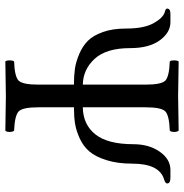

<svg xmlns="http://www.w3.org/2000/svg" viewBox="-5 -682 689 719"><g transform="rotate(90 339.5 -322.5)"><path d="M381.8 -122.1Q381.8 -62 397.5 -47.6Q413.1 -33.2 469.2 -30.8Q474.1 -25.9 474.1 -13.9Q474.1 -2 469.2 2Q369.1 0 339.8 0Q307.6 0 210 2Q206.1 -2 206.1 -13.9Q206.1 -25.9 210 -30.8Q266.1 -32.7 281.5 -47.4Q296.9 -62 296.9 -122.1V-254.9Q263.7 -254.9 237.8 -258.5Q211.9 -262.2 182.4 -274.7Q152.8 -287.1 132.8 -307.1Q112.8 -327.1 99.9 -363.5Q86.9 -399.9 86.9 -450.2Q86.9 -517.1 66.9 -553Q46.9 -588.9 24.9 -595.2Q11.7 -598.1 12.2 -604Q12.2 -616.2 32.2 -616.2H63Q102.1 -616.2 131.1 -576.2Q160.2 -536.1 160.2 -465.8Q160.2 -376 200.2 -332.5Q240.2 -289.1 296.9 -288.1V-522.9Q296.9 -583 281.5 -597.4Q266.1 -611.8 210 -613.8Q206.1 -617.7 206.1 -629.9Q206.1 -642.1 210 -647Q310.1 -645 338.9 -645Q371.1 -645 469.2 -647Q474.1 -642.1 474.1 -630.1Q474.1 -618.2 469.2 -613.8Q413.1 -611.8 397.5 -597.4Q381.8 -583 381.8 -522.9V-288.1Q446.8 -289.1 483.4 -335.4Q520 -381.8 520 -477.1Q520 -536.1 548.1 -576.2Q576.2 -616.2 616.2 -616.2H645Q667 -616.2 667 -604Q667 -597.2 652.8 -592.8Q592.8 -575.7 592.8 -473.1Q592.8 -418 579.8 -377Q566.9 -335.9 547.4 -313Q527.8 -290 498.5 -276.6Q469.2 -263.2 442.6 -259Q416 -254.9 381.8 -254.9Z"/></g></svg>

Font: Linux Libertine O
Style: Regular
Weight: 400
Designer: Philipp H. Poll
Foundry: Philipp H. Poll
Version: Version 5.3.0